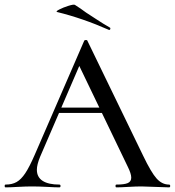

<svg xmlns="http://www.w3.org/2000/svg" viewBox="-25 -808 754 828"><path d="M230 -344H436L443 -321H215ZM704 0Q685 0 645 -2Q603 -4 585 -4Q562 -4 528 -2Q494 0 477 0Q473 0 473 -6Q473 -12 477 -12Q511 -12 526 -18.5Q541 -25 541 -42Q541 -59 526 -89L311 -536L343 -584L148 -132Q134 -98 134 -76Q134 -44 159 -28Q184 -12 231 -12Q236 -12 236 -6Q236 0 231 0Q213 0 179 -2Q141 -4 113 -4Q87 -4 51 -2Q19 0 -1 0Q-5 0 -5 -6Q-5 -12 -1 -12Q27 -12 46.5 -23Q66 -34 84 -61Q102 -88 125 -141L338 -632Q339 -635 345 -635.5Q351 -636 352 -632L592 -137Q627 -64 650.5 -38Q674 -12 704 -12Q709 -12 709 -6Q709 0 704 0ZM222 -756Q213 -758 230.5 -767Q248 -776 270.5 -783Q293 -790 298 -787Q322 -772 346 -754Q356 -748 387.5 -727Q419 -706 449 -689Q451 -688 451 -685Q451 -682 449 -680Q447 -678 445 -679Q332 -729 222 -756Z"/></svg>

Font: Cormorant Unicase Medium
Style: Regular
Weight: 500
Designer: Christian Thalmann (Catharsis Fonts)
Foundry: Catharsis Fonts
Version: Version 4.000